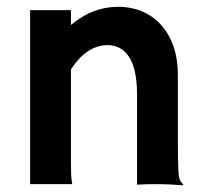

<svg xmlns="http://www.w3.org/2000/svg" viewBox="-20 -540 602 563"><path d="M68.4 -510.3H188V-466.8Q221.7 -494.6 255.4 -507.3Q289.1 -520 325.7 -520Q365.7 -520 398.2 -505.9Q430.7 -491.7 453.6 -465.6Q476.6 -439.5 489 -403.1Q501.5 -366.7 501.5 -322.3V-202.6Q501.5 -158.7 501.5 -128.2Q501.5 -97.7 502 -76.9Q502.4 -56.2 502.9 -43.9Q503.4 -31.7 504.4 -24.9Q506.3 -12.2 510.5 -7.3Q514.6 -2.4 517.6 1.5L516.6 3.4Q509.8 2.9 500.5 2.2Q491.2 1.5 480.2 1Q469.2 0.5 457.3 0.2Q445.3 0 433.6 0Q425.3 0 412.4 0.2Q399.4 0.5 381.8 1.5V-264.6Q381.8 -301.8 375.7 -328.9Q369.6 -356 358.2 -373.5Q346.7 -391.1 330.8 -399.4Q314.9 -407.7 295.9 -407.7Q265.1 -407.7 237.8 -389.6Q210.4 -371.6 188 -336.4V-62.5Q188 -40.5 188.7 -26.4Q189.5 -12.2 191.9 0H68.4Z"/></svg>

Font: Hammersmith One
Style: Regular
Weight: 400
Designer: Nicole Fally
Foundry: Nicole Fally
Version: Version 1.002